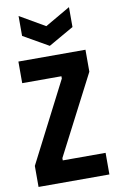

<svg xmlns="http://www.w3.org/2000/svg" viewBox="-98 -946 613 998"><g transform="rotate(-10 209.0 -446.5)"><path d="M22 0V-111L239 -534V-546H32V-660H386V-544L170 -126V-114H396V0ZM74 -893 207 -816 340 -893V-788L207 -712L74 -788Z"/></g></svg>

Font: Bricolage Grotesque 12pt Condensed Bricolage Grotesque 10pt Condensed Regular
Style: Bold
Weight: 700
Width: 3
Designer: Mathieu Triay
Foundry: Atelier Triay
Version: Version 1.001; ttfautohint (v1.8.4.7-5d5b);gftools[0.9.33.de